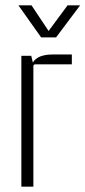

<svg xmlns="http://www.w3.org/2000/svg" viewBox="-20 -699 320 719"><path d="M134 -559 49 -679H98L162 -583L233 -679H280L190 -559ZM178 -495H249V-458H112Q105 -458 105 -451V0H60V-490H97L103 -465Q121 -495 178 -495Z"/></svg>

Font: Gemunu Libre ExtraLight
Style: Regular
Weight: 200
Designer: Puspanada Ekanayake, Sola Matas, Pathum Egodawatta, Kosala Senevirathne
Foundry: mooniak
Version: Version 1.100